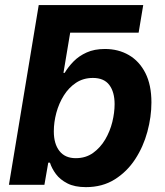

<svg xmlns="http://www.w3.org/2000/svg" viewBox="-20 -748 666 777"><path d="M191.9 -615.7 136.7 -727.5H559.6L541 -615.7ZM327.6 9.3Q282.2 9.3 252.7 -5.9Q223.1 -21 206.3 -43.7Q189.5 -66.4 182.1 -89.8H175.3L159.7 0H16.1L136.7 -727.5H282.7L236.8 -453.1H241.7Q255.9 -477.1 277.6 -499.3Q299.3 -521.5 330.6 -535.6Q361.8 -549.8 404.8 -549.8Q459 -549.8 501.5 -525.1Q543.9 -500.5 568.4 -452.4Q592.8 -404.3 592.8 -333.5Q592.8 -275.4 576.4 -214.8Q560.1 -154.3 527.1 -103.8Q494.1 -53.2 444.3 -22Q394.5 9.3 327.6 9.3ZM286.6 -107.9Q327.1 -107.9 356.7 -129.2Q386.2 -150.4 405.8 -183.6Q425.3 -216.8 434.6 -254.6Q443.8 -292.5 443.8 -326.7Q443.8 -375.5 422.4 -404.1Q400.9 -432.6 356 -432.6Q317.4 -432.6 287.8 -413.1Q258.3 -393.6 238.3 -361.6Q218.3 -329.6 208 -291.5Q197.8 -253.4 197.8 -216.3Q197.8 -166 220.5 -137Q243.2 -107.9 286.6 -107.9Z"/></svg>

Font: Inter 16pt
Style: Bold Italic
Weight: 700
Italic angle: -9.3988°
Version: Version 4.001;git-66647c0bb